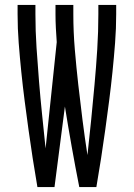

<svg xmlns="http://www.w3.org/2000/svg" viewBox="-20 -755 540 775"><path d="M131 0Q121 -58 112 -116Q103 -174 95 -232Q87 -290 79.5 -348Q72 -406 66 -464.5Q60 -523 55.5 -581.5Q51 -640 51 -698V-735H123V-698Q123 -630 127.5 -562Q132 -494 137.5 -426.5Q143 -359 150 -291.5Q157 -224 164 -156L209 -585Q207 -613 205.5 -641.5Q204 -670 204 -698V-735H276V-698Q276 -627 282 -555.5Q288 -484 296 -413Q304 -342 313 -271Q322 -200 333 -129Q341 -200 348 -271Q355 -342 361.5 -413Q368 -484 372.5 -555.5Q377 -627 377 -698V-735H449V-698Q449 -640 444.5 -581.5Q440 -523 434 -464.5Q428 -406 420.5 -348Q413 -290 405 -232Q397 -174 388 -116Q379 -58 369 0H300Q284 -81 269.5 -162.5Q255 -244 242 -325L200 0Z"/></svg>

Font: Iosevka Term Curly
Style: Regular
Weight: 400
Designer: Belleve Invis
Foundry: Belleve Invis
Version: Version 32.3.0